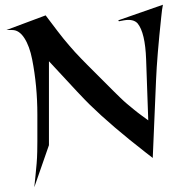

<svg xmlns="http://www.w3.org/2000/svg" viewBox="-20 -638 776 812"><path d="M7 -511 173 -573 223 -507Q236 -490 248.5 -474.5Q261 -459 274.5 -443.5Q288 -428 297 -418Q306 -408 323 -390.5Q340 -373 347 -366Q354 -359 375.5 -337.5Q397 -316 405 -308Q414 -299 434.5 -278.5Q455 -258 463.5 -249.5Q472 -241 488.5 -225Q505 -209 517 -199Q529 -189 546 -175Q563 -161 581 -148L607 -129L598 -386Q594 -500 562 -539Q544 -559 504 -552L483 -548L480 -552L669 -618Q665 -599 662 -567Q644 -398 640 -300L626 30L595 6Q451 -106 360 -195Q327 -227 214 -350L187 -379V-24L125 154L130 106Q133 77 135 53Q137 29 137.5 2.5Q138 -24 138 -40Q138 -56 138 -94Q138 -132 138 -154Q138 -214 132.5 -272.5Q127 -331 116 -387Q105 -443 83 -477Q61 -511 32 -511Z"/></svg>

Font: Roman Uncial Modern
Style: Medium
Weight: 500
Version: Version 001.000